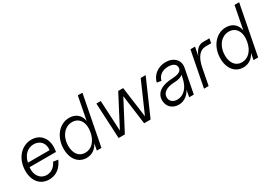

<svg xmlns="http://www.w3.org/2000/svg" viewBox="17 -1514 3304 2344"><g transform="rotate(-30 1669.5 -342.0)"><path d="M252 16C348 16 422 -38 466 -140L399 -150C367 -83 315 -47 253 -47C161 -47 103 -127 116 -235H489L492 -257C515 -408 435 -516 302 -516C158 -516 49 -389 49 -220C49 -76 128 16 252 16ZM432 -293H127C146 -391 213 -453 298 -453C388 -453 445 -386 432 -293Z M779 16C853 16 912 -23 947 -93L929 0H994L1130 -700H1065L1002 -375C990 -460 928 -516 835 -516C695 -516 588 -387 588 -218C588 -77 664 16 779 16ZM795 -47C709 -47 655 -115 655 -223C655 -355 734 -453 840 -453C944 -453 999 -359 973 -229C951 -116 883 -47 795 -47Z M1236 0H1324L1541 -414L1596 0H1687L1906 -500H1836L1647 -69L1589 -500H1519L1295 -71L1273 -500H1211Z M2077 16C2150 16 2212 -26 2249 -96L2231 0H2296L2362 -339C2382 -440 2310 -516 2194 -516C2087 -516 2001 -451 1977 -353L2038 -343C2055 -412 2114 -453 2195 -453C2261 -453 2302 -426 2302 -380C2303 -331 2259 -306 2164 -302C2012 -297 1925 -235 1925 -132C1925 -45 1988 16 2077 16ZM2094 -47C2032 -47 1992 -82 1992 -135C1992 -203 2055 -244 2164 -248C2222 -250 2263 -262 2287 -285L2277 -238C2254 -121 2183 -47 2094 -47Z M2440 0H2505L2550 -233C2576 -367 2633 -437 2716 -437H2793L2805 -500H2716C2655 -500 2610 -460 2578 -377L2602 -500H2537Z M2988 16C3062 16 3121 -23 3156 -93L3138 0H3203L3339 -700H3274L3211 -375C3199 -460 3137 -516 3044 -516C2904 -516 2797 -387 2797 -218C2797 -77 2873 16 2988 16ZM3004 -47C2918 -47 2864 -115 2864 -223C2864 -355 2943 -453 3049 -453C3153 -453 3208 -359 3182 -229C3160 -116 3092 -47 3004 -47Z"/></g></svg>

Font: Uncut Sans Book Italic
Style: Regular
Weight: 350
Italic angle: -11°
Designer: Kasper Nordkvist
Foundry: UNCUT.wtf
Version: Version 1.304;Glyphs 3.2 (3246)